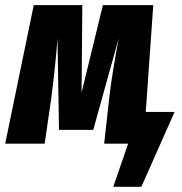

<svg xmlns="http://www.w3.org/2000/svg" viewBox="-42 -553 700 739"><path d="M519 -122.1H629.9L502 166H394L451.2 0H358.9L378.9 -180.2Q388.7 -266.1 415 -405.8L316.9 -53.2H185.1L179.2 -404.8Q172.9 -314 155.8 -178.2L129.9 0H-22L87.9 -533.2H274.9L272 -196.8L354 -533.2H547.9Z"/></svg>

Font: Fira Sans Compressed ExtraBold
Style: Italic
Weight: 800
Width: 3
Italic angle: -8°
Designer: Carrois Corporate & Edenspiekermann AG
Foundry: Carrois Corporate GbR & Edenspiekermann AG
Version: Version 4.203;PS 004.203;hotconv 1.0.88;makeotf.lib2.5.64775